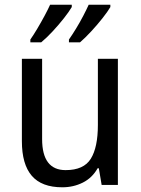

<svg xmlns="http://www.w3.org/2000/svg" viewBox="-20 -786 599 816"><path d="M481 -536V0H412L400 -71H395Q372 -30 332 -10Q292 10 245 10Q157 10 115 -39Q73 -88 73 -186V-536H159V-195Q159 -63 259 -63Q336 -63 366 -111.5Q396 -160 396 -255V-536ZM449 -756Q438 -737 415.5 -708.5Q393 -680 367 -652Q341 -624 320 -606H273V-618Q287 -638 303.5 -665Q320 -692 334 -719Q348 -746 357 -766H449ZM285 -756Q274 -737 252 -709Q230 -681 204 -653Q178 -625 155 -606H109V-618Q123 -638 139 -665Q155 -692 169.5 -719Q184 -746 193 -766H285Z"/></svg>

Font: Noto Sans Hebrew SemiCondensed
Style: Regular
Weight: 400
Width: 4
Designer: Monotype Design Team
Foundry: Monotype Imaging Inc.
Version: Version 2.004; ttfautohint (v1.8.4.7-5d5b)